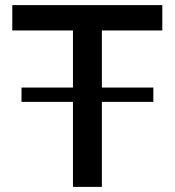

<svg xmlns="http://www.w3.org/2000/svg" viewBox="-20 -730 683 750"><path d="M614 -611H378V-388H579V-332H378V0H265V-332H64V-388H265V-611H28V-710H614Z"/></svg>

Font: Oxford Sans SemiBold
Style: Regular
Weight: 600
Designer: Matt McInerney, Pablo Impallari, Rodrigo Fuenzalida
Foundry: Matt McInerney, Pablo Impallari, Rodrigo Fuenzalida
Version: Version 3.000g; ttfautohint (v1.5) -l 8 -r 28 -G 28 -x 14 -D